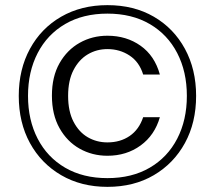

<svg xmlns="http://www.w3.org/2000/svg" viewBox="-20 -723 836 747"><path d="M398 -703Q501 -703 578.5 -658Q656 -613 699.5 -533Q743 -453 743 -350Q743 -246 699.5 -166.5Q656 -87 578.5 -41.5Q501 4 398 4Q296 4 218 -41.5Q140 -87 96.5 -166.5Q53 -246 53 -350Q53 -453 96.5 -533Q140 -613 218 -658Q296 -703 398 -703ZM398 -670Q303 -670 233.5 -629.5Q164 -589 126.5 -516.5Q89 -444 89 -350Q89 -256 126.5 -183.5Q164 -111 233.5 -70.5Q303 -30 398 -30Q493 -30 562.5 -70.5Q632 -111 669.5 -183.5Q707 -256 707 -350Q707 -444 669.5 -516.5Q632 -589 562.5 -629.5Q493 -670 398 -670ZM398 -584Q472 -584 527 -545Q582 -506 602 -433H537Q522 -482 484 -507Q446 -532 398 -532Q356 -532 321.5 -511.5Q287 -491 266 -450.5Q245 -410 245 -350Q245 -290 266 -249.5Q287 -209 321.5 -189Q356 -169 398 -169Q448 -169 484.5 -194Q521 -219 537 -267H602Q582 -197 527 -157Q472 -117 398 -117Q339 -117 290 -144.5Q241 -172 211.5 -224.5Q182 -277 182 -351Q182 -425 211.5 -477Q241 -529 290 -556.5Q339 -584 398 -584Z"/></svg>

Font: Poppins Light
Style: Regular
Weight: 300
Designer: Ninad Kale (Devanagari), Jonny Pinhorn (Latin)
Version: Version 5.002